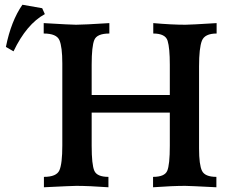

<svg xmlns="http://www.w3.org/2000/svg" viewBox="-20 -791 990 811"><path d="M37.1 -574.2 4.9 -592.8Q26.9 -702.6 74.7 -771L158.2 -756.3L169.4 -731.4Q92.3 -689.5 37.1 -574.2ZM894 0Q777.8 -5.9 762.2 -5.9Q709.5 -5.9 626.5 0V-43.9Q675.3 -43.9 686.3 -69.3Q697.3 -94.7 697.3 -175.3V-315.4H367.2V-175.3Q367.2 -95.7 378.4 -69.8Q389.6 -43.9 438 -43.9V0Q354 -5.9 302.2 -5.9Q286.1 -5.9 165.5 0V-43.9Q218.8 -43.9 231 -71.8Q243.2 -99.6 243.2 -176.3V-522.9Q243.2 -593.3 231 -621.3Q218.8 -649.4 164.6 -649.4V-693.4Q280.8 -686.5 301.3 -686.5Q332 -686.5 441.9 -693.4V-649.4Q389.6 -649.4 378.4 -622.3Q367.2 -595.2 367.2 -517.6V-389.6H697.3V-517.6Q697.3 -587.9 688 -618.7Q678.7 -649.4 627.4 -649.4V-693.4Q705.6 -686.5 763.2 -686.5Q783.7 -686.5 895 -693.4V-649.4Q844.7 -649.4 832.8 -618.9Q820.8 -588.4 820.8 -510.7V-164.1Q820.8 -94.7 833.3 -69.3Q845.7 -43.9 894 -43.9Z"/></svg>

Font: Kelvinch
Style: Bold
Weight: 700
Designer: Paul James Miller
Foundry: High-Logic / Made with FontCreator
Version: Version 3.501;March 28, 2021;FontCreator 13.0.0.2683 64-bit